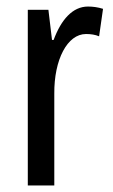

<svg xmlns="http://www.w3.org/2000/svg" viewBox="-20 -567 344 587"><path d="M249 -547C202 -547 167 -507 144 -445H139L128 -537H65V0H146V-280C145 -385 186 -463 243 -463C258 -463 271 -461 283 -456L295 -540C279 -545 264 -547 249 -547Z"/></svg>

Font: Noto Sans Devanagari ExtraCondensed
Style: Regular
Weight: 400
Width: 2
Designer: Jelle Bosma - Monotype Design Team
Foundry: Monotype Imaging Inc.
Version: Version 2.004